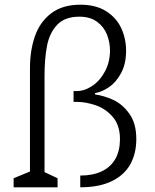

<svg xmlns="http://www.w3.org/2000/svg" viewBox="-20 -797 660 817"><path d="M38 -38.5 119 -72 107.5 -45V-507Q107.5 -582.5 128.8 -643.2Q150 -704 198 -740.5Q246 -777 322.5 -777Q388 -777 431.8 -749.2Q475.5 -721.5 496 -677Q516.5 -632.5 516.5 -581Q516.5 -525 495.2 -485.8Q474 -446.5 443.2 -425.8Q412.5 -405 384.5 -401V-395Q422.5 -390 461.8 -372Q501 -354 530.5 -313Q560 -272 560 -205Q560 -143.5 534.2 -97.5Q508.5 -51.5 455 -25.8Q401.5 0 321.5 0V-50Q375.5 -50 413.5 -68.2Q451.5 -86.5 471 -121.2Q490.5 -156 490.5 -205Q490.5 -264 459.8 -299.5Q429 -335 386.8 -349.2Q344.5 -363.5 306.5 -363.5H293V-409.5H306.5Q340 -409.5 373 -431.8Q406 -454 427 -493.8Q448 -533.5 448 -582.5Q448 -617 435.2 -649.8Q422.5 -682.5 393.2 -704.2Q364 -726 317.5 -726Q256.5 -726 224 -692.2Q191.5 -658.5 180.5 -604Q169.5 -549.5 169.5 -472.5V-40L154 -72L225 -38.5V0H38Z"/></svg>

Font: Monaspace Xenon Var
Style: Regular
Weight: 400
Designer: Riley Cran and the Lettermatic Team
Version: Version 1.000 (Monaspace Xenon Var)